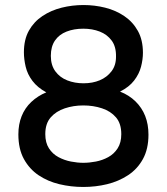

<svg xmlns="http://www.w3.org/2000/svg" viewBox="-20 -735 663 763"><path d="M311 8Q262 8 216 -3Q170 -14 133.5 -38.5Q97 -63 75 -103Q53 -143 53 -201Q53 -241 66 -273.5Q79 -306 104.5 -330Q130 -354 164 -368Q129 -387 109 -413.5Q89 -440 82 -470Q75 -500 75 -527Q75 -578 95 -613.5Q115 -649 149 -671.5Q183 -694 225 -704.5Q267 -715 312 -715Q356 -715 398 -704.5Q440 -694 474 -671Q508 -648 528 -612Q548 -576 548 -525Q548 -499 540.5 -470Q533 -441 513 -415Q493 -389 457 -371Q493 -357 518.5 -332Q544 -307 557 -274Q570 -241 570 -200Q570 -143 548 -103Q526 -63 488.5 -38.5Q451 -14 405.5 -3Q360 8 311 8ZM311 -88Q335 -88 361 -93Q387 -98 410 -110.5Q433 -123 447.5 -145.5Q462 -168 462 -202Q462 -244 441 -268.5Q420 -293 385.5 -304.5Q351 -316 311 -316Q272 -316 237.5 -304.5Q203 -293 181.5 -268.5Q160 -244 160 -202Q160 -168 174.5 -145.5Q189 -123 212.5 -110.5Q236 -98 262 -93Q288 -88 311 -88ZM312 -404Q348 -404 376.5 -416Q405 -428 423 -451.5Q441 -475 441 -509Q442 -549 424 -573.5Q406 -598 376.5 -609.5Q347 -621 311 -621Q274 -621 244.5 -609.5Q215 -598 198.5 -574Q182 -550 182 -513Q182 -476 200 -451.5Q218 -427 247.5 -415.5Q277 -404 312 -404Z"/></svg>

Font: Onest Medium
Style: Regular
Weight: 500
Designer: Dmitri Voloshin, Andrey Kudryavtsev
Foundry: Dmitri Voloshin, Andrey Kudryavtsev
Version: Version 1.000;gftools[0.9.33]